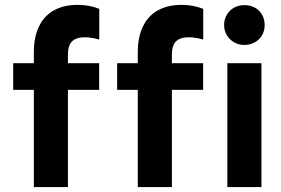

<svg xmlns="http://www.w3.org/2000/svg" viewBox="-20 -761 1143 781"><path d="M33.7 -503.9H383.3V-395.5H33.7ZM383.8 -725.1V-600.1Q354 -608.9 325.7 -609.4Q290 -609.4 273.2 -592.8Q256.3 -576.2 256.3 -539.1V0H117.7V-548.3Q117.7 -609.9 138.4 -653.1Q159.2 -696.3 199.2 -718.8Q239.3 -741.2 295.9 -741.2Q343.3 -741.2 383.8 -725.1ZM456.5 -503.9H806.2V-395.5H456.5ZM806.6 -725.1V-600.1Q776.9 -608.9 748.5 -609.4Q712.9 -609.4 696 -592.8Q679.2 -576.2 679.2 -539.1V0H540.5V-548.3Q540.5 -609.9 561.3 -653.1Q582 -696.3 622.1 -718.8Q662.1 -741.2 718.8 -741.2Q766.1 -741.2 806.6 -725.1ZM904.8 -503.9H1043.5V0H904.8ZM891.6 -659.2Q891.6 -682.1 902.6 -700.9Q913.6 -719.7 932.4 -730Q951.2 -740.2 974.1 -740.2Q997.6 -740.2 1016.6 -730Q1035.6 -719.7 1046.1 -700.9Q1056.6 -682.1 1056.6 -659.2Q1056.6 -636.2 1046.1 -617.9Q1035.6 -599.6 1016.6 -588.9Q997.6 -578.1 974.1 -578.1Q951.2 -578.1 932.4 -588.9Q913.6 -599.6 902.6 -617.9Q891.6 -636.2 891.6 -659.2Z"/></svg>

Font: Wanted Sans Std Variable
Style: Regular
Weight: 400
Designer: Original Design by Kil Hyung-jin and Kang Hanbin, Wanted Lab, Inc;
Foundry: Wanted Lab, Inc.
Version: Version 1.003;Glyphs 3.2 (3227)